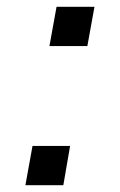

<svg xmlns="http://www.w3.org/2000/svg" viewBox="-20 -547 355 567"><path d="M126 -411 147 -527H259L238 -411ZM55 0 76 -116H187L167 0Z"/></svg>

Font: Archivo SemiBold Medium
Style: Italic
Weight: 500
Italic angle: -10°
Version: Version 2.001